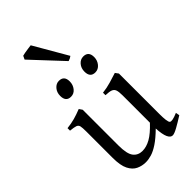

<svg xmlns="http://www.w3.org/2000/svg" viewBox="-281 -997 1091 1091"><g transform="rotate(-45 265.0 -451.5)"><path d="M522 -40Q486 -17 457 -1Q428 15 415 15Q398 15 387.5 -8Q377 -31 374 -81Q333 -41 302 -20.5Q271 0 246 7.5Q221 15 199 15Q169 15 142.5 2.5Q116 -10 99.5 -42.5Q83 -75 83 -137V-348Q83 -379 80 -392Q77 -405 64 -409.5Q51 -414 21 -417V-437Q56 -441 83 -448.5Q110 -456 143 -469L156 -450V-163Q156 -95 176 -69.5Q196 -44 231 -44Q263 -44 297 -63Q331 -82 374 -128V-348Q374 -377 369 -391Q364 -405 350 -410.5Q336 -416 306 -417V-437Q341 -441 373 -450.5Q405 -460 433 -469L447 -450V-124Q447 -95 449.5 -75.5Q452 -56 458 -51Q464 -47 478 -49.5Q492 -52 518 -63ZM162 -549Q121 -549 121 -596Q121 -624 137.5 -643Q154 -662 176 -662Q218 -662 218 -616Q218 -589 202 -569Q186 -549 162 -549ZM357 -549Q316 -549 316 -596Q316 -624 332.5 -643Q349 -662 372 -662Q414 -662 414 -616Q414 -589 397.5 -569Q381 -549 357 -549ZM323 -716Q312 -707 295 -702L124 -885L134 -906Q140 -908 154 -910.5Q168 -913 183 -915Q198 -917 206 -918Z"/></g></svg>

Font: ChillKai
Style: Regular
Weight: 400
Designer: ChillType
Foundry: 寒蝉字型
Version: Version 2.000